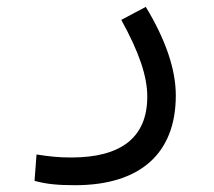

<svg xmlns="http://www.w3.org/2000/svg" viewBox="-20 -316 626 562"><path d="M199.7 226.1C389.6 226.1 494.6 133.8 494.6 -36.6C494.6 -112.3 465.3 -199.2 406.7 -295.9L335 -257.8C387.2 -163.1 411.1 -92.8 411.1 -33.2C411.1 86.4 334.5 145 188.5 145C147.5 145 123.5 141.6 86.9 136.2L81.1 213.4C116.7 223.1 150.4 226.1 199.7 226.1Z"/></svg>

Font: Cascadia Mono PL SemiLight
Style: Regular
Weight: 350
Monospace: yes
Designer: Aaron Bell
Foundry: Saja Typeworks
Version: Version 2404.023